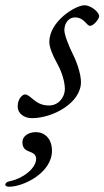

<svg xmlns="http://www.w3.org/2000/svg" viewBox="-95 -434 396 728"><path d="M26 14C106 14 212 -44 212 -123C212 -153 196 -200 182 -227C168 -254 149 -302 149 -319C149 -348 167 -368 189 -368C207 -368 218 -360 226 -352C234 -344 240 -336 247 -336C259 -336 281 -361 281 -373C281 -387 251 -414 225 -414C191 -414 92 -353 92 -275C92 -255 104 -225 122 -193C140 -160 151 -124 151 -95C150 -65 127 -34 91 -34C61 -34 45 -46 31 -57C19 -67 9 -76 0 -76C-9 -76 -28 -61 -28 -30C-28 -4 -4 14 26 14ZM-61 274C-4 274 102 220 102 138C102 89 72 67 41 67C13 67 -10 82 -10 105C-10 129 3 136 17 141C31 146 42 153 42 168C42 205 -10 244 -58 253C-69 255 -75 261 -75 266C-75 270 -71 274 -61 274Z"/></svg>

Font: EB Garamond
Style: Italic
Weight: 400
Italic angle: -17.2°
Designer: Georg Duffner and Octavio Pardo
Foundry: Georg Duffner
Version: Version 1.000;PS 001.000;hotconv 1.0.88;makeotf.lib2.5.64775